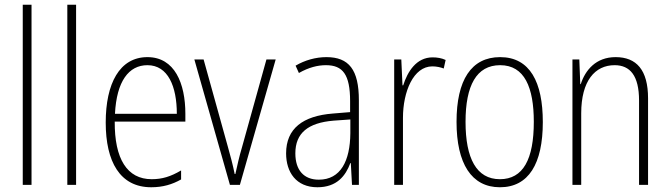

<svg xmlns="http://www.w3.org/2000/svg" viewBox="-20 -846 2826 810"><path d="M113 -66V-826H76V-66Z M301 -66V-826H264V-66Z M602 -605C484 -605 426 -493 426 -329C426 -164 486 -56 618 -56C667 -56 707 -68 744 -89V-127C700 -101 664 -90 620 -90C516 -90 463 -176 464 -333H762V-366C762 -494 717 -605 602 -605ZM602 -571C689 -571 726 -481 726 -366H465C472 -503 523 -571 602 -571Z M950 -66H992L1143 -595H1104L1001 -225C989 -185 981 -148 973 -112H970C962 -152 952 -189 941 -228L839 -595H800Z M1357 -605C1312 -605 1266 -592 1227 -569L1241 -538C1283 -562 1321 -571 1355 -571C1426 -571 1457 -532 1457 -419V-373L1384 -367C1258 -357 1187 -304 1187 -199C1187 -120 1229 -56 1319 -56C1401 -56 1438 -104 1458 -158H1460L1465 -66H1494V-423C1494 -552 1452 -605 1357 -605ZM1387 -337 1458 -342V-284C1457 -167 1417 -88 1325 -88C1262 -88 1226 -128 1226 -199C1226 -285 1280 -328 1387 -337Z M1805 -604C1736 -604 1699 -543 1681 -486H1678L1673 -595H1643V-66H1680V-349C1680 -459 1724 -566 1804 -566C1822 -566 1839 -562 1852 -557L1860 -593C1843 -601 1824 -604 1805 -604Z M2270 -331C2270 -499 2216 -605 2090 -605C1968 -605 1906 -508 1906 -332C1906 -156 1969 -56 2089 -56C2210 -56 2270 -155 2270 -331ZM1944 -332C1944 -485 1990 -571 2090 -571C2193 -571 2232 -477 2232 -332C2232 -174 2187 -90 2089 -90C1990 -90 1944 -178 1944 -332Z M2577 -605C2494 -605 2449 -550 2430 -491H2428L2424 -595H2395V-66H2432V-368C2432 -505 2490 -571 2573 -571C2638 -571 2676 -527 2676 -422V-66H2714V-431C2714 -551 2665 -605 2577 -605Z"/></svg>

Font: Noto Sans Malayalam UI Condensed ExtraLight
Style: Regular
Weight: 200
Width: 3
Designer: Jelle Bosma - Monotype Design Team
Foundry: Monotype Imaging Inc.
Version: Version 2.104